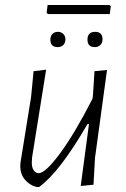

<svg xmlns="http://www.w3.org/2000/svg" viewBox="-20 -738 503 766"><path d="M417 -718 422 -713 418 -682H171L166 -687L170 -718ZM211 -611Q224 -611 232.5 -602.5Q241 -594 241 -581Q241 -567 232.5 -558.5Q224 -550 210 -550Q181 -550 181 -580Q181 -594 189 -602.5Q197 -611 211 -611ZM360 -611Q389 -611 389 -581Q389 -567 380.5 -558.5Q372 -550 358 -550Q329 -550 329 -580Q329 -611 360 -611ZM164 -460 108 -110 107 -92Q106 -72 114 -59.5Q122 -47 134 -47Q161 -47 219.5 -126Q278 -205 349 -344L351 -360L357 -454L407 -459L359 -108L353 -1L302 4L335 -243H329Q218 -51 136 8H125Q96 0 78 -23Q60 -46 61 -78L62 -91L104 -351L114 -454Z"/></svg>

Font: Alegreya Sans SC Light
Style: Italic
Weight: 300
Italic angle: -7°
Designer: Juan Pablo del Peral
Foundry: Huerta Tipografica
Version: Version 2.007